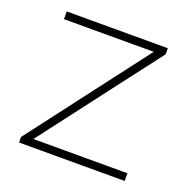

<svg xmlns="http://www.w3.org/2000/svg" viewBox="-96 -587 673 680"><g transform="rotate(20 241.0 -247.0)"><path d="M44 0V-21Q90.5 -82 135.2 -140.5Q180 -199 218.5 -250L397 -484L404 -465H284Q254.5 -465 213.8 -465Q173 -465 128.5 -465Q84 -465 44 -465V-494H425V-471Q404 -443.5 375.8 -406.5Q347.5 -369.5 317.2 -330Q287 -290.5 260 -255L80 -19L75 -29H208Q238 -29 278.5 -29Q319 -29 362 -29Q405 -29 442 -29V0Z"/></g></svg>

Font: Commissioner Thin Thin
Style: Regular
Weight: 250
Version: Version 1.000